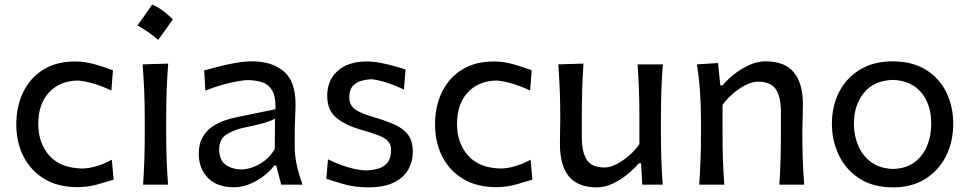

<svg xmlns="http://www.w3.org/2000/svg" viewBox="-20 -808 4241 840"><path d="M318.8 10.7Q233.4 10.7 173.8 -25.4Q114.3 -61.5 82.8 -123.5Q51.3 -185.5 51.3 -263.7Q51.3 -342.3 81.3 -404.5Q111.3 -466.8 168.7 -502.9Q226.1 -539.1 308.6 -539.1Q352.1 -539.1 397.5 -525.9Q442.9 -512.7 474.1 -500.5L467.3 -412.1Q416.5 -435.5 377.2 -445.6Q337.9 -455.6 317.9 -455.6Q240.7 -453.6 194.1 -403.3Q147.5 -353 147.5 -266.1Q147.5 -182.1 195.8 -127.4Q244.1 -72.8 338.4 -70.8Q366.7 -70.8 400.6 -80.6Q434.6 -90.3 469.2 -109.4L477.1 -22Q447.8 -12.7 406 -1Q364.3 10.7 318.8 10.7Z M645.5 -787.9Q687.3 -771.8 736.2 -723.4Q720.6 -700.9 704.8 -678.6Q689 -656.3 671.8 -633.2Q631 -669.7 581.5 -696.6Q598.2 -720.2 613.8 -742.2Q629.3 -764.3 645.5 -787.9ZM606 0Q609.9 -58.1 611.6 -112.3Q613.3 -166.5 613.3 -231.9V-284.7Q613.3 -356 610.8 -412.4Q608.4 -468.8 604 -526.4L715.8 -529.8Q711.4 -470.7 709.2 -414.1Q707 -357.4 707 -284.7V-231.9Q707 -166.5 709 -112.3Q710.9 -58.1 715.3 0Z M1003.4 11.2Q928.7 11.2 889.2 -30.3Q849.6 -71.8 849.6 -134.3Q849.6 -177.7 865.7 -206.5Q881.8 -235.4 907.5 -252.9Q933.1 -270.5 961.9 -280.5Q990.7 -290.5 1016.1 -295.4L1185.1 -330.1Q1187 -383.8 1171.4 -411.1Q1155.8 -438.5 1127.4 -448Q1099.1 -457.5 1062.5 -457.5Q1048.3 -457.5 1019 -452.4Q989.7 -447.3 952.9 -437Q916 -426.8 878.4 -411.6L873.5 -500Q898.4 -506.8 934.1 -516.1Q969.7 -525.4 1008.8 -532.5Q1047.9 -539.6 1083 -539.6Q1170.4 -539.6 1221.7 -495.6Q1272.9 -451.7 1272.9 -354Q1272.9 -330.1 1271.2 -293.7Q1269.5 -257.3 1269.5 -224.1V-162.6Q1269.5 -127 1278.3 -86.7Q1287.1 -46.4 1303.2 0H1210.4L1188.5 -83.5H1179.7Q1148.4 -43 1099.9 -15.9Q1051.3 11.2 1003.4 11.2ZM1037.6 -66.9Q1059.1 -66.9 1086.4 -76.7Q1113.8 -86.4 1139.6 -106.4Q1165.5 -126.5 1182.1 -156.7L1183.1 -288.6Q1174.8 -284.2 1161.6 -278.8Q1148.4 -273.4 1122.8 -266.6Q1097.2 -259.8 1051.8 -250.5Q1006.8 -241.7 972.9 -220.9Q939 -200.2 939 -154.8Q939 -107.4 967.3 -87.2Q995.6 -66.9 1037.6 -66.9Z M1590.8 11.7Q1532.7 11.7 1486.1 -1.7Q1439.5 -15.1 1407.7 -25.9L1415 -110.8Q1459 -89.4 1503.9 -75.9Q1548.8 -62.5 1585.9 -62.5Q1614.3 -64 1638.2 -71.5Q1662.1 -79.1 1676.5 -97.9Q1690.9 -116.7 1690.9 -151.9Q1690.9 -175.3 1678.2 -189.7Q1665.5 -204.1 1636.2 -215.6Q1606.9 -227.1 1556.6 -241.2Q1492.7 -259.8 1452.1 -292.2Q1411.6 -324.7 1411.6 -389.6Q1411.6 -456.5 1457.3 -497.8Q1502.9 -539.1 1585 -539.1Q1613.3 -539.1 1644.8 -533Q1676.3 -526.9 1705.3 -518.8Q1734.4 -510.7 1754.4 -503.9L1747.1 -416Q1699.2 -439 1659.7 -450.2Q1620.1 -461.4 1601.1 -461.4Q1583 -460.4 1561.3 -454.6Q1539.6 -448.7 1523.9 -432.1Q1508.3 -415.5 1508.3 -382.3Q1508.3 -348.1 1533.2 -329.8Q1558.1 -311.5 1618.7 -294.4Q1671.9 -278.8 1709.2 -261.5Q1746.6 -244.1 1766.4 -217Q1786.1 -189.9 1786.1 -145Q1786.1 -101.6 1765.9 -65.9Q1745.6 -30.3 1702.6 -9.3Q1659.7 11.7 1590.8 11.7Z M2150.9 10.7Q2065.4 10.7 2005.9 -25.4Q1946.3 -61.5 1914.8 -123.5Q1883.3 -185.5 1883.3 -263.7Q1883.3 -342.3 1913.3 -404.5Q1943.4 -466.8 2000.7 -502.9Q2058.1 -539.1 2140.6 -539.1Q2184.1 -539.1 2229.5 -525.9Q2274.9 -512.7 2306.2 -500.5L2299.3 -412.1Q2248.5 -435.5 2209.2 -445.6Q2169.9 -455.6 2149.9 -455.6Q2072.8 -453.6 2026.1 -403.3Q1979.5 -353 1979.5 -266.1Q1979.5 -182.1 2027.8 -127.4Q2076.2 -72.8 2170.4 -70.8Q2198.7 -70.8 2232.7 -80.6Q2266.6 -90.3 2301.3 -109.4L2309.1 -22Q2279.8 -12.7 2238 -1Q2196.3 10.7 2150.9 10.7Z M2592.3 11.7Q2508.3 11.7 2469 -36.1Q2429.7 -84 2429.7 -176.3Q2429.7 -210.9 2430.4 -236.8Q2431.2 -262.7 2431.2 -288.1Q2431.2 -357.4 2429 -413.1Q2426.8 -468.8 2422.4 -526.4L2532.7 -529.8Q2528.8 -472.2 2527.1 -416.3Q2525.4 -360.4 2525.4 -298.3V-209Q2525.4 -142.6 2547.1 -108.9Q2568.8 -75.2 2626 -75.2Q2647 -75.2 2674.6 -88.6Q2702.1 -102.1 2729.7 -125.2Q2757.3 -148.4 2777.3 -176.8V-298.3Q2777.3 -360.4 2775.4 -414.6Q2773.4 -468.8 2769.5 -526.4H2879.9Q2875.5 -468.8 2873.5 -413.1Q2871.6 -357.4 2871.6 -288.1V-231.9Q2871.6 -166.5 2873.3 -112.3Q2875 -58.1 2879.4 0H2790L2784.7 -93.3H2774.4Q2754.4 -69.3 2724.4 -44.9Q2694.3 -20.5 2660.2 -4.4Q2626 11.7 2592.3 11.7Z M3039.1 0Q3043 -58.1 3044.9 -112.3Q3046.9 -166.5 3046.9 -231.9V-284.7Q3046.9 -342.8 3042.7 -404.3Q3038.6 -465.8 3028.8 -526.4L3121.6 -532.2L3131.3 -434.6H3141.6Q3161.6 -459 3191.9 -483.2Q3222.2 -507.3 3257.8 -523.4Q3293.5 -539.6 3329.1 -539.6Q3413.6 -539.6 3453.1 -491.5Q3492.7 -443.4 3492.7 -351.1Q3492.7 -316.9 3491.5 -286.4Q3490.2 -255.9 3490.2 -231.9Q3490.2 -166.5 3491.9 -112.3Q3493.7 -58.1 3498.5 0H3389.6Q3393.6 -58.1 3395 -111.8Q3396.5 -165.5 3396.5 -227.5V-317.4Q3396.5 -383.8 3374.5 -417.2Q3352.5 -450.7 3295.4 -450.7Q3272.9 -450.7 3244.6 -437Q3216.3 -423.3 3189 -400.4Q3161.6 -377.4 3141.1 -349.1V-227.5Q3141.1 -165.5 3142.8 -111.8Q3144.5 -58.1 3148.9 0Z M3887.2 11.7Q3799.3 11.7 3739.7 -27.1Q3680.2 -65.9 3649.9 -129.4Q3619.6 -192.9 3619.6 -266.1Q3619.6 -345.2 3651.9 -407Q3684.1 -468.8 3743.7 -504.2Q3803.2 -539.6 3885.7 -539.6Q3970.7 -539.6 4029.8 -503.4Q4088.9 -467.3 4119.6 -405.3Q4150.4 -343.3 4150.4 -266.1Q4150.4 -188 4118.7 -125Q4086.9 -62 4027.8 -25.1Q3968.8 11.7 3887.2 11.7ZM3887.2 -68.8Q3944.3 -70.8 3981.2 -98.4Q4018.1 -126 4036.1 -170.2Q4054.2 -214.4 4054.2 -266.1Q4054.2 -351.1 4010.7 -403.1Q3967.3 -455.1 3887.2 -458.5Q3802.2 -455.6 3759 -401.1Q3715.8 -346.7 3715.8 -266.1Q3715.8 -215.3 3734.6 -170.9Q3753.4 -126.5 3791.5 -98.6Q3829.6 -70.8 3887.2 -68.8Z"/></svg>

Font: Pinar-FD Medium
Style: Regular
Weight: 500
Designer: Amin Abedi
Version: Version 3.000